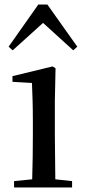

<svg xmlns="http://www.w3.org/2000/svg" viewBox="-20 -827 377 847"><path d="M303 -605 321 -621 189 -807H149L18 -621L36 -605L170 -726ZM121 0H298V-28L224 -36L222 -230V-382L225 -526L212 -534L35 -491V-466L121 -461C123 -411 125 -362 125 -294V-230C125 -176 124 -92 122 -36L42 -28V0Z"/></svg>

Font: Noto Serif TC Medium
Style: Regular
Weight: 500
Designer: Ryoko NISHIZUKA 西塚涼子 (kana & ideographs); Frank Grießhammer (Latin, Greek & Cyrillic); Wenlong ZHANG 张文龙 (bopomofo); San
Foundry: Adobe
Version: Version 2.001;hotconv 1.1.0;makeotfexe 2.6.0